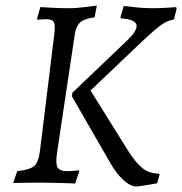

<svg xmlns="http://www.w3.org/2000/svg" viewBox="-20 -666 664 700"><path d="M178 -542Q182 -574 176.5 -585Q171 -596 149 -596Q141 -596 129 -595Q117 -594 117 -594L115 -597L127 -640Q127 -640 138 -639.5Q149 -639 165.5 -638Q182 -637 200 -636.5Q218 -636 232 -636Q247 -636 264.5 -637.5Q282 -639 297.5 -641Q313 -643 323 -644.5Q333 -646 333 -646L325 -603Q288 -598 273 -585Q258 -572 253 -543L188 -109Q182 -69 190 -55.5Q198 -42 223 -42Q237 -42 252 -43.5Q267 -45 267 -45L269 -41L254 3Q254 3 242 2.5Q230 2 211.5 1.5Q193 1 173 0.5Q153 0 137 0Q119 0 100 0Q81 0 64.5 0.5Q48 1 38 1Q28 1 28 1L43 -42Q89 -47 105 -61Q121 -75 126 -118ZM244 -328 442 -517Q461 -535 469.5 -548Q478 -561 478 -571Q478 -583 464 -590Q450 -597 421 -599L419 -603L431 -644Q431 -644 442 -643Q453 -642 469.5 -640Q486 -638 504 -637Q522 -636 535 -636Q549 -636 564 -636.5Q579 -637 592.5 -638Q606 -639 614 -639.5Q622 -640 622 -640L624 -634L614 -595Q597 -592 582 -584Q567 -576 546.5 -558.5Q526 -541 493 -510L310 -336L446 -118Q475 -72 500 -52.5Q525 -33 559 -33L562 -30L553 2Q553 2 543 4Q533 6 519.5 8Q506 10 494.5 12Q483 14 479 14Q456 14 430.5 -9Q405 -32 382 -72L242 -315Z"/></svg>

Font: Alegreya
Style: Italic
Weight: 400
Italic angle: -7°
Designer: Juan Pablo del Peral
Foundry: Huerta Tipografica
Version: Version 2.009